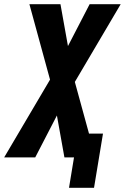

<svg xmlns="http://www.w3.org/2000/svg" viewBox="-45 -755 599 921"><path d="M406 146H286L310 0H264L228 -201L124 0H-25L195 -373L96 -735H245L281 -534L385 -735H534L314 -362L382 -114H449Z"/></svg>

Font: Iosevka Heavy
Style: Italic
Weight: 900
Italic angle: -9°
Monospace: yes
Designer: Belleve Invis
Foundry: Belleve Invis
Version: Version 32.5.0; ttfautohint (v1.8.4)